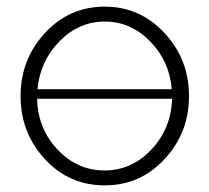

<svg xmlns="http://www.w3.org/2000/svg" viewBox="-20 -549 631 579"><path d="M296 -529Q402 -529 476 -449.5Q550 -370 550 -259Q550 -149 476.5 -69.5Q403 10 296 10Q188 10 115 -69.5Q42 -149 42 -259Q42 -370 115.5 -449.5Q189 -529 296 -529ZM93 -280H498Q491 -365 432.5 -424.5Q374 -484 296 -484Q218 -484 159.5 -424.5Q101 -365 93 -280ZM499 -251H92Q94 -161 153.5 -98Q213 -35 295 -35Q377 -35 436.5 -98Q496 -161 499 -251Z"/></svg>

Font: Raleway-v4020 Light
Style: Regular
Weight: 300
Designer: Matt McInerney, Pablo Impallari, Rodrigo Fuenzalida
Foundry: Matt McInerney, Pablo Impallari, Rodrigo Fuenzalida
Version: Version 4.020;PS 004.020;hotconv 1.0.88;makeotf.lib2.5.64775